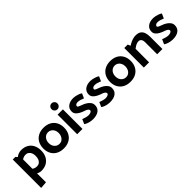

<svg xmlns="http://www.w3.org/2000/svg" viewBox="197 -1922 3363 3363"><g transform="rotate(-45 1878.5 -240.5)"><path d="M190 209V-406L127 -485H61V219ZM146 -323Q181 -355 211 -371Q241 -387 276 -387Q314 -387 339 -368.5Q364 -350 377 -318.5Q390 -287 390 -245Q390 -204 377.5 -170.5Q365 -137 339 -118Q313 -99 276 -99Q242 -99 211 -113.5Q180 -128 146 -167L109 -79Q124 -56 152 -35Q180 -14 213.5 -1Q247 12 276 12Q356 12 411 -20.5Q466 -53 495.5 -110.5Q525 -168 525 -245Q525 -322 495.5 -379Q466 -436 411.5 -467Q357 -498 281 -498Q247 -498 216 -487Q185 -476 158.5 -456Q132 -436 109 -408Z M834 12Q755 12 697 -19Q639 -50 607 -107.5Q575 -165 575 -242Q576 -320 607.5 -377.5Q639 -435 697.5 -466.5Q756 -498 834 -498Q914 -498 971.5 -467Q1029 -436 1061 -379Q1093 -322 1093 -244Q1093 -167 1061 -109Q1029 -51 971 -19.5Q913 12 834 12ZM835 -99Q872 -99 899.5 -118Q927 -137 943 -170Q959 -203 959 -244Q959 -286 943 -318Q927 -350 899 -368.5Q871 -387 834 -387Q798 -387 769.5 -368Q741 -349 725 -316.5Q709 -284 709 -242Q709 -200 725 -168Q741 -136 770 -117.5Q799 -99 835 -99Z M1303 0V-485H1172V0ZM1237 -553Q1267 -553 1288 -574.5Q1309 -596 1309 -627Q1309 -658 1287.5 -679Q1266 -700 1236 -700Q1206 -700 1185 -679Q1164 -658 1164 -627Q1164 -596 1185 -574.5Q1206 -553 1237 -553Z M1384 -38Q1407 -21 1438.5 -9.5Q1470 2 1501 7Q1532 12 1552 12Q1651 12 1702.5 -28Q1754 -68 1754 -139Q1754 -182 1729.5 -213.5Q1705 -245 1667.5 -268Q1630 -291 1589 -304Q1564 -313 1538.5 -324.5Q1513 -336 1514 -351Q1514 -368 1530.5 -380.5Q1547 -393 1572 -393Q1605 -393 1635 -384Q1665 -375 1700 -360L1739 -447Q1715 -464 1684 -475Q1653 -486 1623.5 -492Q1594 -498 1573 -498Q1485 -498 1434.5 -458.5Q1384 -419 1384 -350Q1384 -310 1408.5 -281Q1433 -252 1470.5 -232.5Q1508 -213 1545 -200Q1573 -192 1591.5 -182Q1610 -172 1620 -160.5Q1630 -149 1630 -135Q1630 -121 1616.5 -111.5Q1603 -102 1585 -97.5Q1567 -93 1550 -93Q1532 -93 1511.5 -97Q1491 -101 1469 -108.5Q1447 -116 1423 -125Z M1806 -38Q1829 -21 1860.5 -9.5Q1892 2 1923 7Q1954 12 1974 12Q2073 12 2124.5 -28Q2176 -68 2176 -139Q2176 -182 2151.5 -213.5Q2127 -245 2089.5 -268Q2052 -291 2011 -304Q1986 -313 1960.5 -324.5Q1935 -336 1936 -351Q1936 -368 1952.5 -380.5Q1969 -393 1994 -393Q2027 -393 2057 -384Q2087 -375 2122 -360L2161 -447Q2137 -464 2106 -475Q2075 -486 2045.5 -492Q2016 -498 1995 -498Q1907 -498 1856.5 -458.5Q1806 -419 1806 -350Q1806 -310 1830.5 -281Q1855 -252 1892.5 -232.5Q1930 -213 1967 -200Q1995 -192 2013.5 -182Q2032 -172 2042 -160.5Q2052 -149 2052 -135Q2052 -121 2038.5 -111.5Q2025 -102 2007 -97.5Q1989 -93 1972 -93Q1954 -93 1933.5 -97Q1913 -101 1891 -108.5Q1869 -116 1845 -125Z M2485 12Q2406 12 2348 -19Q2290 -50 2258 -107.5Q2226 -165 2226 -242Q2227 -320 2258.5 -377.5Q2290 -435 2348.5 -466.5Q2407 -498 2485 -498Q2565 -498 2622.5 -467Q2680 -436 2712 -379Q2744 -322 2744 -244Q2744 -167 2712 -109Q2680 -51 2622 -19.5Q2564 12 2485 12ZM2486 -99Q2523 -99 2550.5 -118Q2578 -137 2594 -170Q2610 -203 2610 -244Q2610 -286 2594 -318Q2578 -350 2550 -368.5Q2522 -387 2485 -387Q2449 -387 2420.5 -368Q2392 -349 2376 -316.5Q2360 -284 2360 -242Q2360 -200 2376 -168Q2392 -136 2421 -117.5Q2450 -99 2486 -99Z M2953 0V-335Q2970 -347 2990.5 -361Q3011 -375 3035 -384Q3059 -393 3083 -393Q3115 -393 3134 -369Q3153 -345 3153 -298V0H3283V-304Q3283 -360 3268.5 -404.5Q3254 -449 3218.5 -475Q3183 -501 3117 -501Q3091 -501 3059.5 -493.5Q3028 -486 2994.5 -470.5Q2961 -455 2930 -434L2908 -485H2823V0Z M3362 -38Q3385 -21 3416.5 -9.5Q3448 2 3479 7Q3510 12 3530 12Q3629 12 3680.5 -28Q3732 -68 3732 -139Q3732 -182 3707.5 -213.5Q3683 -245 3645.5 -268Q3608 -291 3567 -304Q3542 -313 3516.5 -324.5Q3491 -336 3492 -351Q3492 -368 3508.5 -380.5Q3525 -393 3550 -393Q3583 -393 3613 -384Q3643 -375 3678 -360L3717 -447Q3693 -464 3662 -475Q3631 -486 3601.5 -492Q3572 -498 3551 -498Q3463 -498 3412.5 -458.5Q3362 -419 3362 -350Q3362 -310 3386.5 -281Q3411 -252 3448.5 -232.5Q3486 -213 3523 -200Q3551 -192 3569.5 -182Q3588 -172 3598 -160.5Q3608 -149 3608 -135Q3608 -121 3594.5 -111.5Q3581 -102 3563 -97.5Q3545 -93 3528 -93Q3510 -93 3489.5 -97Q3469 -101 3447 -108.5Q3425 -116 3401 -125Z"/></g></svg>

Font: Catamaran
Style: Bold
Weight: 700
Designer: Pria Ravichandran
Version: Version 2.000